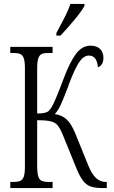

<svg xmlns="http://www.w3.org/2000/svg" viewBox="-20 -951 576 971"><path d="M265 -784 280 -812Q297 -843 312.5 -874.5Q328 -906 336 -931H407V-921Q394 -896 357.5 -852Q321 -808 286 -771H265ZM32 -31H47Q71 -31 83 -36.5Q95 -42 100.5 -58.5Q106 -75 106 -109V-606Q106 -639 100.5 -655.5Q95 -672 83 -677.5Q71 -683 47 -683H32V-714H246V-683H226Q202 -683 190.5 -677.5Q179 -672 173.5 -655.5Q168 -639 168 -604V-377Q193 -377 206.5 -380.5Q220 -384 226.5 -390Q233 -396 241 -409Q257 -434 302 -554Q332 -634 363 -677Q394 -720 438 -720Q470 -720 486.5 -703Q503 -686 503 -659Q503 -639 495 -626.5Q487 -614 475 -611Q470 -670 430 -670Q403 -670 381 -637.5Q359 -605 332 -534Q328 -525 325 -514Q300 -449 287 -420.5Q274 -392 257 -374Q293 -369 316.5 -347.5Q340 -326 360 -278L427 -113Q445 -69 466.5 -50Q488 -31 514 -31H520V0H499Q463 0 441 -7Q419 -14 402 -34.5Q385 -55 368 -96L298 -268Q284 -302 271.5 -317Q259 -332 236.5 -337.5Q214 -343 168 -343V-113Q168 -77 173.5 -59.5Q179 -42 191 -36.5Q203 -31 227 -31H246V0H32Z"/></svg>

Font: Noto Serif CondLight
Style: Regular
Weight: 300
Width: 3
Designer: Monotype Design Team
Foundry: Monotype Imaging Inc.
Version: Version 1.001